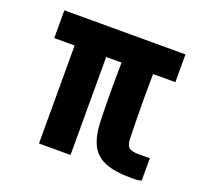

<svg xmlns="http://www.w3.org/2000/svg" viewBox="-107 -726 920 858"><g transform="rotate(20 352.5 -297.0)"><path d="M157 0V-466H60V-598H636V-466H530Q529 -419 529 -364Q529 -309 530 -255Q531 -201 532 -157Q533 -130 545 -118.5Q557 -107 597 -107Q608 -107 619.5 -107.5Q631 -108 645 -108V-1Q635 2 623 3Q611 4 597 4Q521 4 475 -14Q429 -32 407.5 -71Q386 -110 382 -174Q381 -188 380.5 -216Q380 -244 379.5 -280Q379 -316 379 -351.5Q379 -387 379.5 -416.5Q380 -446 380 -461V-466H307V0Z"/></g></svg>

Font: Big Shoulders Display Black
Style: Regular
Weight: 900
Designer: Patric King
Foundry: XO Type Co
Version: Version 1.000; ttfautohint (v1.8.2)